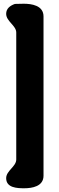

<svg xmlns="http://www.w3.org/2000/svg" viewBox="-20 -841 317 1028"><path d="M13 113C13 165 72 167 110 167C152 167 213 157 213 100V-753C213 -812 149 -821 107 -821C100 -821 67 -820 60 -820C34 -811 13 -795 13 -767C13 -727 67 -704 67 -667V13C67 51 13 73 13 113Z"/></svg>

Font: Asimov Print
Style: Regular
Weight: 500
Designer: Google
Version: Version 2.000980: 2014